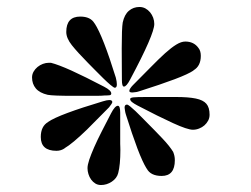

<svg xmlns="http://www.w3.org/2000/svg" viewBox="-20 -591 726 556"><path d="M356.9 -360.8Q346.2 -340.3 338.9 -340.3Q333 -340.3 333 -359.4Q333 -366.2 332.8 -389.2Q332.5 -412.1 332.5 -450.7Q332.5 -509.3 335.4 -525.9Q340.3 -548.8 353.3 -559.8Q366.2 -570.8 383.8 -570.8Q393.1 -570.8 400.9 -566.7Q408.7 -562.5 414.6 -555.4Q420.4 -548.3 423.6 -539.6Q426.8 -530.8 426.8 -521.5Q426.8 -491.7 356.9 -360.8ZM538.6 -215.3Q522.9 -215.3 481.2 -234.4Q439.5 -253.4 377.9 -285.6Q367.7 -291 362.3 -295.4Q356.9 -299.8 356.9 -304.2Q356.9 -308.1 366.5 -309.1Q376 -310.1 403.3 -310.1Q455.1 -310.1 490.2 -310.1Q525.4 -310.1 546.9 -305.7Q568.4 -301.3 577.6 -290.5Q586.9 -279.8 586.9 -258.8Q586.9 -249.5 582.8 -241.7Q578.6 -233.9 572 -228Q565.4 -222.2 556.6 -218.8Q547.9 -215.3 538.6 -215.3ZM328.1 -174.3Q328.1 -169.9 328.4 -165.5Q328.6 -161.1 328.6 -156.7Q328.6 -113.8 322.3 -89.8Q318.4 -74.7 303.7 -64.9Q289.1 -55.2 272.5 -55.2Q263.2 -55.2 256.1 -59.6Q249 -64 243.9 -71Q238.8 -78.1 236.1 -86.9Q233.4 -95.7 233.4 -104Q233.4 -113.3 238.5 -128.7Q243.7 -144 252.7 -164.6Q261.7 -185.1 274.4 -210Q287.1 -234.9 301.8 -263.2Q313 -284.7 321.3 -284.7Q328.1 -284.7 328.1 -264.6ZM315.4 -366.2Q318.4 -354.5 318.4 -346.7Q318.4 -336.9 312.5 -336.9Q309.6 -336.9 300 -345Q290.5 -353 278.8 -364.5Q267.1 -376 255.1 -388.2Q243.2 -400.4 234.9 -408.7Q204.1 -439.9 188 -460.2Q171.9 -480.5 171.9 -498.5Q171.9 -543 212.4 -543Q242.7 -543 253.9 -522.9V-523.4Q266.1 -504.9 281.5 -465.3Q296.9 -425.8 315.4 -366.2ZM481.9 -149.9Q483.9 -145 485.1 -139.4Q486.3 -133.8 486.3 -127Q486.3 -81.5 448.2 -81.5Q416 -81.5 404.8 -103V-102.5Q393.1 -121.1 377.9 -161.1Q362.8 -201.2 344.7 -258.8Q342.8 -264.6 342 -270.3Q341.3 -275.9 340.8 -279.3Q340.8 -288.1 347.7 -288.1Q350.6 -288.1 357.4 -282.5Q364.3 -276.9 372.6 -269Q380.9 -261.2 389.4 -252.4Q397.9 -243.7 404.3 -237.3Q428.7 -212.9 450.2 -190.2Q471.7 -167.5 481.9 -150.4ZM554.7 -452.1Q561.5 -443.8 561.5 -429.2Q561.5 -399.4 540 -387.2H541Q525.4 -376.5 485.8 -361.6Q446.3 -346.7 383.3 -326.7Q376 -324.2 370.8 -324Q365.7 -323.7 363.3 -323.2Q354.5 -323.2 354.5 -327.6Q354.5 -331.1 357.7 -335.7Q360.8 -340.3 364.7 -344.2Q394 -373.5 417 -397Q439.9 -420.4 458 -436.8Q476.1 -453.1 490.5 -461.9Q504.9 -470.7 516.6 -470.7Q541.5 -470.7 554.7 -452.1ZM282.7 -314.5Q276.4 -313.5 253.9 -313.5Q231.4 -313.5 191.9 -313.5Q133.8 -313.5 118.2 -316.4Q94.7 -321.8 83.7 -335Q72.8 -348.1 72.8 -366.7Q72.8 -375.5 77.1 -383.3Q81.5 -391.1 88.6 -397Q95.7 -402.8 104.2 -406Q112.8 -409.2 121.6 -409.2H127.4Q148.9 -403.8 187.3 -386.5Q225.6 -369.1 281.7 -339.8Q302.2 -329.1 302.2 -320.3Q302.2 -315.9 297.4 -315.2Q292.5 -314.5 282.7 -314.5ZM231.9 -215.8Q189.5 -174.8 167.5 -162.1H168Q157.2 -154.3 143.6 -154.3Q98.1 -154.3 98.1 -194.3Q98.1 -225.6 119.6 -237.8H119.1Q135.3 -249 175.3 -263.9Q215.3 -278.8 277.3 -297.4Q290 -301.3 296.4 -301.3Q305.2 -301.3 305.2 -295.4Q305.2 -292 295.9 -280.3Z"/></svg>

Font: XB Zar
Style: Bold
Weight: 700
Designer: Behnam
Foundry: Irmug
Version: Version 8.005 2009